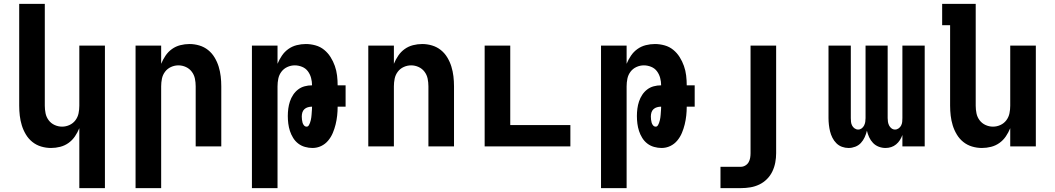

<svg xmlns="http://www.w3.org/2000/svg" viewBox="-20 -755 5440 990"><path d="M389 215V-94Q380 -72 366.5 -52Q353 -32 333.5 -18Q314 -4 290.5 2Q267 8 243 8Q217 8 192 0.5Q167 -7 147 -23Q127 -39 113.5 -61.5Q100 -84 92.5 -108.5Q85 -133 82 -158.5Q79 -184 79 -210V-735H211V-210Q211 -190 215 -170.5Q219 -151 231 -135Q243 -119 261.5 -110.5Q280 -102 300 -102Q320 -102 338.5 -110.5Q357 -119 369 -135Q381 -151 385 -170.5Q389 -190 389 -210V-520H521V215Z M679 215V-520H811V-426Q820 -448 833.5 -468Q847 -488 866.5 -502Q886 -516 909.5 -522Q933 -528 957 -528Q983 -528 1008 -520.5Q1033 -513 1053 -497Q1073 -481 1086.5 -458.5Q1100 -436 1107.5 -411.5Q1115 -387 1118 -361.5Q1121 -336 1121 -310V0H989V-310Q989 -330 985 -349.5Q981 -369 969 -385Q957 -401 938.5 -409.5Q920 -418 900 -418Q880 -418 861.5 -409.5Q843 -401 831 -385Q819 -369 815 -349.5Q811 -330 811 -310V215Z M1279 215V-520H1411V-426Q1420 -448 1433.5 -468Q1447 -488 1466.5 -502Q1486 -516 1509.5 -522Q1533 -528 1557 -528Q1582 -528 1607 -521Q1632 -514 1651.5 -498Q1671 -482 1684.5 -460.5Q1698 -439 1706.5 -415Q1715 -391 1718 -365.5Q1721 -340 1721 -315H1762V-205H1721Q1721 -182 1718.5 -159Q1716 -136 1710.5 -113.5Q1705 -91 1696 -69.5Q1687 -48 1672 -30Q1657 -12 1636 -2Q1615 8 1591 8Q1572 8 1552.5 2.5Q1533 -3 1517.5 -15Q1502 -27 1491.5 -44Q1481 -61 1475 -79.5Q1469 -98 1466.5 -117.5Q1464 -137 1464 -157Q1464 -176 1466.5 -195Q1469 -214 1475 -232Q1481 -250 1491.5 -266Q1502 -282 1517 -293.5Q1532 -305 1550.5 -310Q1569 -315 1588 -315H1589Q1589 -334 1584 -353Q1579 -372 1567.5 -387.5Q1556 -403 1537.5 -410.5Q1519 -418 1500 -418Q1480 -418 1461.5 -409.5Q1443 -401 1431 -385Q1419 -369 1415 -349.5Q1411 -330 1411 -310V215ZM1561 -102Q1568 -102 1572 -108.5Q1576 -115 1578.5 -122Q1581 -129 1582.5 -135.5Q1584 -142 1585 -149Q1586 -156 1586.5 -163Q1587 -170 1587.5 -177Q1588 -184 1588.5 -191Q1589 -198 1589 -205H1588Q1578 -205 1567.5 -202Q1557 -199 1549.5 -192Q1542 -185 1539 -175Q1536 -165 1536 -154Q1536 -146 1537 -138Q1538 -130 1540 -122.5Q1542 -115 1547.5 -108.5Q1553 -102 1561 -102Z M1879 0V-520H2011V-426Q2020 -448 2033.5 -468Q2047 -488 2066.5 -502Q2086 -516 2109.5 -522Q2133 -528 2157 -528Q2183 -528 2208 -520.5Q2233 -513 2253 -497Q2273 -481 2286.5 -458.5Q2300 -436 2307.5 -411.5Q2315 -387 2318 -361.5Q2321 -336 2321 -310V0H2189V-310Q2189 -330 2185 -349.5Q2181 -369 2169 -385Q2157 -401 2138.5 -409.5Q2120 -418 2100 -418Q2080 -418 2061.5 -409.5Q2043 -401 2031 -385Q2019 -369 2015 -349.5Q2011 -330 2011 -310V0Z M2479 0V-520H2611V-110H2921V0Z M3079 215V-520H3211V-426Q3220 -448 3233.5 -468Q3247 -488 3266.5 -502Q3286 -516 3309.5 -522Q3333 -528 3357 -528Q3382 -528 3407 -521Q3432 -514 3451.5 -498Q3471 -482 3484.5 -460.5Q3498 -439 3506.5 -415Q3515 -391 3518 -365.5Q3521 -340 3521 -315H3562V-205H3521Q3521 -182 3518.5 -159Q3516 -136 3510.5 -113.5Q3505 -91 3496 -69.5Q3487 -48 3472 -30Q3457 -12 3436 -2Q3415 8 3391 8Q3372 8 3352.5 2.5Q3333 -3 3317.5 -15Q3302 -27 3291.5 -44Q3281 -61 3275 -79.5Q3269 -98 3266.5 -117.5Q3264 -137 3264 -157Q3264 -176 3266.5 -195Q3269 -214 3275 -232Q3281 -250 3291.5 -266Q3302 -282 3317 -293.5Q3332 -305 3350.5 -310Q3369 -315 3388 -315H3389Q3389 -334 3384 -353Q3379 -372 3367.5 -387.5Q3356 -403 3337.5 -410.5Q3319 -418 3300 -418Q3280 -418 3261.5 -409.5Q3243 -401 3231 -385Q3219 -369 3215 -349.5Q3211 -330 3211 -310V215ZM3361 -102Q3368 -102 3372 -108.5Q3376 -115 3378.5 -122Q3381 -129 3382.5 -135.5Q3384 -142 3385 -149Q3386 -156 3386.5 -163Q3387 -170 3387.5 -177Q3388 -184 3388.5 -191Q3389 -198 3389 -205H3388Q3378 -205 3367.5 -202Q3357 -199 3349.5 -192Q3342 -185 3339 -175Q3336 -165 3336 -154Q3336 -146 3337 -138Q3338 -130 3340 -122.5Q3342 -115 3347.5 -108.5Q3353 -102 3361 -102Z M3695 215V105H3800Q3812 105 3823 98.5Q3834 92 3840 81.5Q3846 71 3848 59Q3850 47 3850 35V-520H3982V35Q3982 59 3977.5 83Q3973 107 3962.5 129Q3952 151 3934.5 168.5Q3917 186 3895 196.5Q3873 207 3849 211Q3825 215 3800 215Z M4355 8Q4338 8 4321.5 2Q4305 -4 4292.5 -16.5Q4280 -29 4272 -45Q4264 -61 4260 -77.5Q4256 -94 4254 -111.5Q4252 -129 4252 -146V-520H4367V-146Q4367 -136 4368 -126.5Q4369 -117 4373.5 -108Q4378 -99 4386.5 -93Q4395 -87 4405 -87Q4415 -87 4423 -93Q4431 -99 4435.5 -108Q4440 -117 4441.5 -126.5Q4443 -136 4443 -146V-520H4557V-146Q4557 -136 4558.5 -126.5Q4560 -117 4564.5 -108Q4569 -99 4577 -93Q4585 -87 4595 -87Q4605 -87 4613.5 -93Q4622 -99 4626.5 -108Q4631 -117 4632 -126.5Q4633 -136 4633 -146V-520H4748V0H4633V-59Q4628 -45 4620 -32.5Q4612 -20 4600.5 -10.5Q4589 -1 4575 3.5Q4561 8 4546 8Q4528 8 4511 1.5Q4494 -5 4481.5 -18Q4469 -31 4461.5 -47.5Q4454 -64 4450 -81Q4446 -64 4438.5 -47.5Q4431 -31 4419 -18Q4407 -5 4390 1.5Q4373 8 4356 8Z M5043 8Q5017 8 4992 0.5Q4967 -7 4947 -23Q4927 -39 4913.5 -61.5Q4900 -84 4892.5 -108.5Q4885 -133 4882 -158.5Q4879 -184 4879 -210V-625H4838V-735H5011V-210Q5011 -190 5015 -170.5Q5019 -151 5031 -135Q5043 -119 5061.5 -110.5Q5080 -102 5100 -102Q5120 -102 5138.5 -110.5Q5157 -119 5169 -135Q5181 -151 5185 -170.5Q5189 -190 5189 -210V-520H5321V0H5189V-94Q5180 -72 5166.5 -52Q5153 -32 5133.5 -18Q5114 -4 5090.5 2Q5067 8 5043 8Z"/></svg>

Font: Iosevka Extrabold Extended
Style: Regular
Weight: 800
Width: 7
Monospace: yes
Designer: Belleve Invis
Foundry: Belleve Invis
Version: Version 32.5.0; ttfautohint (v1.8.4)